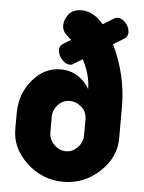

<svg xmlns="http://www.w3.org/2000/svg" viewBox="-54 -792 632 845"><g transform="rotate(5 262.5 -369.5)"><path d="M470 -641 423 -612Q486 -481 486 -343V-202Q486 -118 417.5 -54Q349 10 257 10Q165 10 96 -54Q27 -118 27 -202V-272Q27 -358 79 -420Q131 -482 204 -482Q247 -482 280.5 -460Q314 -438 331 -406Q331 -468 296 -535L255 -510Q250 -506 241 -506Q222 -506 205 -526Q188 -546 188 -567Q188 -585 204 -595L237 -615Q236 -617 232.5 -619.5Q229 -622 228 -623Q226 -625 222 -629Q218 -633 216 -635Q214 -637 210 -641Q206 -645 204.5 -648.5Q203 -652 201 -656Q199 -660 198 -665Q197 -670 197 -675Q197 -701 215.5 -725Q234 -749 272 -749Q325 -749 370 -696L419 -726Q426 -730 434 -730Q453 -730 469.5 -710.5Q486 -691 486 -670Q486 -651 470 -641ZM182 -272V-202Q182 -172 204.5 -148.5Q227 -125 257 -125Q287 -125 309 -148.5Q331 -172 331 -202V-272Q331 -305 307.5 -326Q284 -347 255 -347Q225 -347 203.5 -324Q182 -301 182 -272Z"/></g></svg>

Font: Dosis
Style: ExtraBold
Weight: 800
Designer: EdgarTolentino, PabloImpallari, IginoMarini
Foundry: EdgarTolentino, PabloImpallari, IginoMarini
Version: Version 1.007